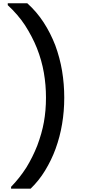

<svg xmlns="http://www.w3.org/2000/svg" viewBox="-20 -954 532 1160"><path d="M46.9 174.8Q98.1 122.1 139.2 58.1Q177.2 -3.9 205.1 -74.2Q233.4 -149.9 245.1 -215.8Q257.8 -286.1 257.8 -363.8Q257.8 -440.9 245.1 -514.2Q232.4 -588.4 203.1 -663.1Q175.8 -731.4 130.9 -801.8Q89.4 -864.7 26.9 -922.9V-934.1H145Q202.1 -882.8 244.1 -817.9Q284.7 -755.4 314 -680.2Q341.8 -604.5 355 -525.9Q368.2 -445.8 368.2 -363.8Q368.2 -281.7 355 -204.1Q342.3 -127.9 315.9 -55.2Q291.5 12.2 252 77.1Q215.8 136.7 165 186H46.9Z"/></svg>

Font: PoppinsZ Medium
Style: Regular
Weight: 500
Designer: Ninad Kale (Devanagari), Jonny Pinhorn (Latin)
Foundry: Indian Type Foundry
Version: Version 3.002;FEAKit 1.0